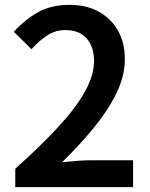

<svg xmlns="http://www.w3.org/2000/svg" viewBox="-20 -772 620 792"><path d="M43 0V-76Q148 -170 220.5 -248.5Q293 -327 330.5 -394.5Q368 -462 368 -521Q368 -559 354.5 -587.5Q341 -616 315 -632Q289 -648 250 -648Q208 -648 173.5 -625Q139 -602 110 -569L37 -641Q86 -694 139.5 -723Q193 -752 267 -752Q336 -752 387 -724Q438 -696 466.5 -646Q495 -596 495 -528Q495 -459 460.5 -388Q426 -317 367.5 -245.5Q309 -174 236 -103Q265 -106 298 -108.5Q331 -111 357 -111H529V0Z"/></svg>

Font: Noto Sans TC Thin SemiBold
Style: Regular
Weight: 600
Version: Version 2.004-H2;hotconv 1.0.118;makeotfexe 2.5.65603